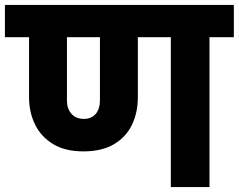

<svg xmlns="http://www.w3.org/2000/svg" viewBox="-37 -760 970 780"><path d="M302 -145Q228 -145 179 -174.5Q130 -204 105.5 -254Q81 -304 81 -365V-609H-17V-740H913V-609H814V0H657V-609H523V-365Q523 -302 498.5 -252Q474 -202 425 -173.5Q376 -145 302 -145ZM235 -351Q235 -318 253.5 -297.5Q272 -277 303 -277Q335 -277 352 -297.5Q369 -318 369 -351V-609H235Z"/></svg>

Font: Poppins
Style: Bold
Weight: 700
Designer: Ninad Kale (Devanagari), Jonny Pinhorn (Latin)
Version: Version 5.002